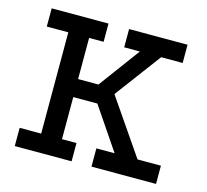

<svg xmlns="http://www.w3.org/2000/svg" viewBox="-89 -691 854 793"><g transform="rotate(15 338.0 -294.5)"><path d="M38 -589H281V-511H219V-335H306L436 -511H369V-589H619V-511H527L380 -314L542 -78H642V0H366V-78H444L322 -258H219V-78H281V0H38V-78H130V-511H38Z"/></g></svg>

Font: Podkova Medium
Style: Regular
Weight: 500
Designer: Ilya Yudin
Foundry: Cyreal (www.cyreal.org)
Version: Version 2.103